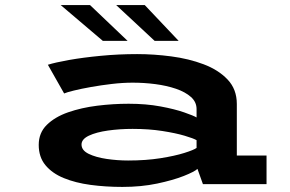

<svg xmlns="http://www.w3.org/2000/svg" viewBox="-20 -725 1140 756"><path d="M462 11Q396 11 336.5 3Q277 -5 231.2 -23.8Q185.5 -42.5 159 -74.5Q132.5 -106.5 132.5 -154.5Q132.5 -202 164.2 -233.2Q196 -264.5 248.2 -282.8Q300.5 -301 363 -308.8Q425.5 -316.5 486.5 -316.5Q555 -316.5 611.5 -306Q668 -295.5 705.2 -282.5Q742.5 -269.5 754 -262.5V-295.5Q754 -323.5 731.8 -343.2Q709.5 -363 672.8 -375.5Q636 -388 591.5 -393.8Q547 -399.5 502.5 -399.5Q463.5 -399.5 420.8 -394.5Q378 -389.5 338.8 -382.5Q299.5 -375.5 271 -368.5Q242.5 -361.5 232.5 -357L168.5 -470Q197 -479 251.8 -488.8Q306.5 -498.5 376.5 -505.2Q446.5 -512 520 -512Q585.5 -512 654.2 -503Q723 -494 781.5 -472Q840 -450 876.2 -411.8Q912.5 -373.5 912.5 -315.5V-112.5H1029.5V0H779L757.5 -60Q746 -49 703.8 -32.2Q661.5 -15.5 598.8 -2.2Q536 11 462 11ZM484.5 -93Q554.5 -93 611.5 -102Q668.5 -111 705.8 -122.8Q743 -134.5 754 -142.5V-173Q742.5 -180 707.2 -190.5Q672 -201 619.2 -209.2Q566.5 -217.5 502 -217.5Q451.5 -217.5 405.2 -211Q359 -204.5 330 -190.8Q301 -177 301 -156Q301 -133 329.2 -119.2Q357.5 -105.5 400 -99.2Q442.5 -93 484.5 -93ZM589 -564 437.5 -705H550L683.5 -564ZM385 -564 219 -705H334.5L482.5 -564Z"/></svg>

Font: Trispace Expanded SemiBold
Style: Regular
Weight: 600
Width: 7
Designer: Tyler Finck
Foundry: Etcetera Type Company
Version: Version 1.210; ttfautohint (v1.8.3)